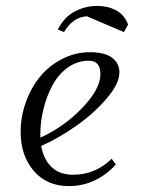

<svg xmlns="http://www.w3.org/2000/svg" viewBox="-20 -631 483 658"><path d="M50.8 -178.2Q50.8 -231 68.6 -280.8Q86.4 -330.6 117.4 -368.4Q148.4 -406.2 193.4 -429.2Q238.3 -452.1 289.1 -452.1Q338.4 -452.1 363.8 -433.3Q389.2 -414.6 389.2 -382.8Q389.2 -344.2 345.2 -293Q301.3 -241.7 240.2 -199Q179.2 -156.2 121.1 -130.9Q128.9 -85.9 156.2 -59.1Q183.6 -32.2 231 -32.2Q306.6 -32.2 362.8 -86.9L377 -66.9Q308.1 6.8 215.8 6.8Q140.1 6.8 95.5 -45.7Q50.8 -98.1 50.8 -178.2ZM118.2 -159.2Q199.7 -196.3 262 -261.2Q324.2 -326.2 324.2 -377Q324.2 -422.9 284.2 -422.9Q245.1 -422.9 212.6 -399.7Q180.2 -376.5 160.2 -339.4Q140.1 -302.2 129.2 -258.3Q118.2 -214.4 118.2 -169.9ZM178.2 -529.8Q199.2 -571.8 235.6 -591.3Q272 -610.8 313 -610.8Q349.1 -610.8 377.9 -595.5Q406.7 -580.1 418.9 -546.9L404.8 -521L277.8 -575.2Q229.5 -572.3 199.2 -521Z"/></svg>

Font: Dihjauti
Style: Italic
Weight: 400
Italic angle: -9°
Designer: T. Christopher White
Version: Version 3.0.0